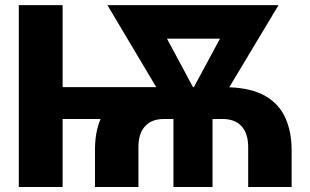

<svg xmlns="http://www.w3.org/2000/svg" viewBox="-20 -748 1242 768"><path d="M359.9 0V-147Q359.9 -182.1 365.2 -213.6Q370.6 -245.1 382.3 -272H230.5V0H55.2V-727.5H230.5V-399.4H605L409.7 -727.5H1094.2L897 -398.9Q988.3 -395.5 1043 -363Q1097.7 -330.6 1122.1 -275.1Q1146.5 -219.7 1146.5 -147V0H972.7V-159.7Q972.7 -213.9 946.3 -242.9Q919.9 -272 870.1 -272H830.1V0H673.8V-272H635.7Q586.4 -272 560.1 -242.9Q533.7 -213.9 533.7 -159.7V0ZM752 -399.4H755.4L859.9 -593.3H647.9Z"/></svg>

Font: Inter Extra Bold
Style: Regular
Weight: 800
Designer: Rasmus Andersson
Foundry: rsms
Version: Version 4.000;git-3c8e0fc